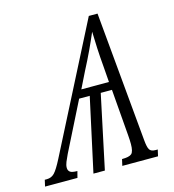

<svg xmlns="http://www.w3.org/2000/svg" viewBox="-157 -803 809 893"><g transform="rotate(-15 247.5 -357.0)"><path d="M-50 0 -43 -31H-33Q-11 -31 4 -46.5Q19 -62 43 -109L352 -714H394L451 -91Q454 -55 461.5 -43Q469 -31 490 -31H501L494 0H322L329 -31Q364 -31 375.5 -41.5Q387 -52 387 -88Q387 -95 386.5 -108Q386 -121 385 -131L367 -354H313L238 0H183L260 -354H209L91 -119Q82 -100 76 -85.5Q70 -71 70 -58Q70 -45 79 -38Q88 -31 114 -31L106 0ZM230 -393H363L357 -472Q353 -517 351 -558.5Q349 -600 348 -639Q331 -599 311.5 -557.5Q292 -516 269 -472Z"/></g></svg>

Font: Noto Serif ExtraCondensed Light
Style: Italic
Weight: 300
Width: 2
Italic angle: -12°
Designer: Monotype Design Team
Foundry: Monotype Imaging Inc.
Version: Version 2.014; ttfautohint (v1.8.4.7-5d5b)